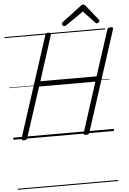

<svg xmlns="http://www.w3.org/2000/svg" viewBox="-95 -1305 1242 1854"><g transform="rotate(-5 526.0 -378.0)"><path d="M101 14Q73 14 79 -5L395 -981Q398 -991 405.5 -995.5Q413 -1000 428 -1000Q456 -1000 449 -981L308 -540H853L996 -981Q1000 -991 1007 -995.5Q1014 -1000 1030 -1000Q1058 -1000 1051 -981L736 -5Q733 5 725.5 9.5Q718 14 703 14Q675 14 681 -5L837 -490H291L134 -5Q131 5 123.5 9.5Q116 14 101 14ZM585 -1050Q576 -1050 570 -1057Q564 -1064 564 -1072Q564 -1078 566 -1081.5Q568 -1085 572 -1089L754 -1227Q763 -1235 769.5 -1238Q776 -1241 784 -1241Q791 -1241 797 -1237.5Q803 -1234 808 -1226L921 -1086Q924 -1083 925 -1078.5Q926 -1074 926 -1071Q926 -1062 917.5 -1056Q909 -1050 902 -1050Q896 -1050 891.5 -1053Q887 -1056 883 -1061L775 -1175L607 -1059Q600 -1055 595 -1052.5Q590 -1050 585 -1050ZM0 475H974V485H0ZM0 -20H974V0H0ZM0 -505H974V-500H0ZM0 -995H974V-985H0Z"/></g></svg>

Font: Playwrite CZ Guides
Style: Regular
Weight: 400
Designer: Veronika Burian, José Scaglione
Foundry: TypeTogether
Version: Version 1.003